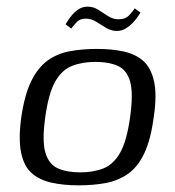

<svg xmlns="http://www.w3.org/2000/svg" viewBox="-20 -551 526 577"><path d="M216 6Q171 6 135 -2Q99 -10 75.5 -30.5Q52 -51 43.5 -92Q35 -133 44 -199Q54 -267 74 -307.5Q94 -348 123 -369Q152 -390 189.5 -397Q227 -404 271 -404Q317 -404 352.5 -396Q388 -388 411 -367.5Q434 -347 443 -306Q452 -265 442 -199Q433 -131 413.5 -90Q394 -49 364.5 -28.5Q335 -8 298 -1Q261 6 216 6ZM221 -33Q261 -33 291 -45Q321 -57 341 -92Q361 -127 371 -199Q381 -271 371 -306Q361 -341 334 -353Q307 -365 267 -365Q227 -365 196.5 -353Q166 -341 146 -306Q126 -271 116 -199Q106 -127 116.5 -92Q127 -57 154 -45Q181 -33 221 -33ZM331 -458Q314 -458 298.5 -467.5Q283 -477 268.5 -486Q254 -495 237 -495Q220 -495 209.5 -483.5Q199 -472 194 -465L177 -478Q179 -481 184 -489Q189 -497 197.5 -507Q206 -517 217.5 -524Q229 -531 243 -531Q261 -531 275.5 -521.5Q290 -512 305 -502.5Q320 -493 336 -493Q357 -493 368.5 -505.5Q380 -518 385 -526L402 -513Q400 -510 394.5 -501.5Q389 -493 379.5 -483Q370 -473 358 -465.5Q346 -458 331 -458Z"/></svg>

Font: Genos
Style: Italic
Weight: 400
Italic angle: -8°
Version: Version 1.010